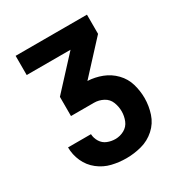

<svg xmlns="http://www.w3.org/2000/svg" viewBox="-172 -652 921 979"><g transform="rotate(-30 288.0 -162.5)"><path d="M290 205Q336 205 380.5 193Q425 181 459.5 150Q494 119 508.5 75Q523 31 523 -15Q523 -57 511 -98.5Q499 -140 468.5 -171.5Q438 -203 397.5 -218.5Q357 -234 314 -236L481 -417V-530H61V-417H319L152 -236V-123H288Q316 -123 341.5 -109.5Q367 -96 377.5 -69.5Q388 -43 388 -15Q388 13 377.5 39Q367 65 342.5 78.5Q318 92 290 92Q266 92 243.5 83Q221 74 208 53Q195 32 194 8H59Q59 51 77 91Q95 131 129.5 158Q164 185 205.5 195Q247 205 290 205Z"/></g></svg>

Font: Iosevka Sparkle Extrabold
Style: Regular
Weight: 800
Designer: Belleve Invis
Foundry: Belleve Invis
Version: Version 4.5.0; ttfautohint (v1.8.3)